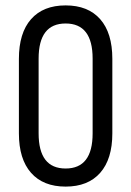

<svg xmlns="http://www.w3.org/2000/svg" viewBox="-20 -683 486 711"><path d="M223 8Q140 8 95 -43Q50 -94 50 -189V-465Q50 -561 95 -612Q140 -663 223 -663Q306 -663 351 -612Q396 -561 396 -465V-189Q396 -94 351 -43Q306 8 223 8ZM223 -59Q323 -59 323 -189V-466Q323 -596 223 -596Q123 -596 123 -466V-189Q123 -59 223 -59Z"/></svg>

Font: Sofia Sans Cond
Style: Regular
Weight: 400
Width: 3
Designer: Botio Nikoltchev, Ani Petrova
Foundry: lettersoup
Version: Version 4.100; ttfautohint (v1.8.3)